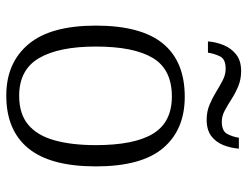

<svg xmlns="http://www.w3.org/2000/svg" viewBox="-106 -652 769 596"><g transform="rotate(90 278.0 -354.5)"><path d="M277 10Q176 10 118 -58.5Q60 -127 60 -268Q60 -408 115.5 -476Q171 -544 281 -544Q383 -544 440 -477Q497 -410 497 -268Q497 -127 441 -58.5Q385 10 277 10ZM278 -30Q334 -30 367.5 -58Q401 -86 416 -139.5Q431 -193 431 -268Q431 -387 395.5 -445.5Q360 -504 280 -504Q196 -504 160.5 -445Q125 -386 125 -268Q125 -153 161 -91.5Q197 -30 278 -30ZM352 -612Q327 -612 305.5 -621Q284 -630 265.5 -641.5Q247 -653 229.5 -662Q212 -671 194 -671Q164 -671 155.5 -653.5Q147 -636 144 -616H109Q111 -641 120.5 -664.5Q130 -688 149.5 -703.5Q169 -719 201 -719Q227 -719 248.5 -710Q270 -701 288.5 -689Q307 -677 324 -668Q341 -659 358 -659Q387 -659 396 -675.5Q405 -692 408 -712H442Q440 -687 431 -664Q422 -641 403 -626.5Q384 -612 352 -612Z"/></g></svg>

Font: Noto Serif Armenian Light
Style: Regular
Weight: 300
Version: Version 2.007